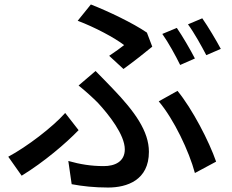

<svg xmlns="http://www.w3.org/2000/svg" viewBox="-20 -796 1040 860"><path d="M469 -546 533 -487C571 -514 637 -566 662 -587L638 -650C575 -693 466 -745 387 -776L328 -703C405 -674 493 -627 536 -594C522 -583 495 -563 469 -546ZM286 -75 301 29C348 38 403 44 464 44C549 44 647 11 647 -116C647 -208 584 -296 485 -399C460 -425 435 -451 408 -478L332 -413C362 -389 394 -360 418 -336C468 -282 539 -192 539 -127C539 -71 493 -52 445 -52C388 -52 339 -60 286 -75ZM853 -21 948 -72C917 -162 841 -309 775 -389L691 -342C759 -262 827 -118 853 -21ZM332 -213 272 -290C215 -226 101 -139 17 -94L77 -9C178 -71 275 -154 332 -213ZM772 -671 707 -644C734 -606 767 -546 787 -505L853 -534C833 -573 797 -635 772 -671ZM886 -714 822 -687C850 -649 882 -591 904 -549L969 -577C950 -613 912 -677 886 -714Z"/></svg>

Font: GenYoGothic2 TW M
Style: Regular
Weight: 500
Version: Version 2.100;PS 2.1;hotconv 16.6.51;makeotf.lib2.5.65220 DE